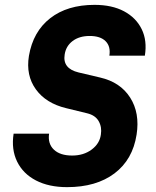

<svg xmlns="http://www.w3.org/2000/svg" viewBox="-20 -760 640 790"><path d="M256 10Q181 10 128 -17.5Q75 -45 50.5 -95Q26 -145 36 -210H182Q176 -169 201.5 -144.5Q227 -120 277 -120Q324 -120 357 -144.5Q390 -169 395 -206Q400 -237 386 -261.5Q372 -286 338 -294L252 -315Q169 -335 127.5 -392.5Q86 -450 99 -530Q116 -630 186.5 -685Q257 -740 369 -740Q441 -740 490.5 -713.5Q540 -687 563 -640Q586 -593 576 -531H430Q436 -569 414.5 -590.5Q393 -612 349 -612Q306 -612 278.5 -591Q251 -570 246 -535Q237 -478 303 -462L392 -441Q475 -422 515.5 -358.5Q556 -295 542 -206Q526 -103 451 -46.5Q376 10 256 10Z"/></svg>

Font: JetBrains Mono ExtraBold
Style: Italic
Weight: 800
Italic angle: -9°
Monospace: yes
Designer: Philipp Nurullin, Konstantin Bulenkov
Foundry: JetBrains
Version: Version 2.305; ttfautohint (v1.8.4.7-5d5b)